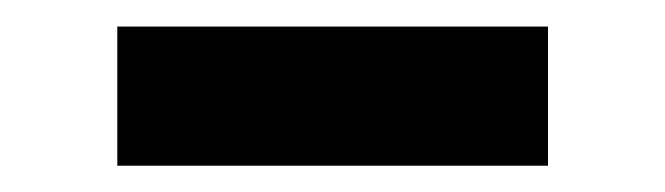

<svg xmlns="http://www.w3.org/2000/svg" viewBox="-20 -376 506 146"><path d="M396.7 -250H69.2V-355.8H396.7Z"/></svg>

Font: Linik Sans SemiBold
Style: Regular
Weight: 600
Designer: Rasmus Andersson (font), Cristiano Sobral (main changes)
Foundry: rsms
Version: Version 3.018;June 1, 2022;FontCreator 14.0.0.2814 64-bit; t